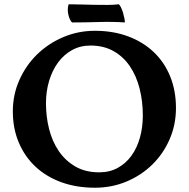

<svg xmlns="http://www.w3.org/2000/svg" viewBox="-20 -866 883 898"><path d="M40 -345Q40 -423 70.5 -491.5Q101 -560 153 -611Q205 -662 275 -692Q345 -722 424 -722Q509 -722 579 -696Q649 -670 699 -622.5Q749 -575 776 -508.5Q803 -442 803 -361Q803 -283 773.5 -215Q744 -147 692.5 -96.5Q641 -46 572 -17Q503 12 424 12Q338 12 267.5 -13.5Q197 -39 146.5 -86Q96 -133 68 -199Q40 -265 40 -345ZM444 -60Q493 -60 531 -81Q569 -102 595 -138Q621 -174 634.5 -222.5Q648 -271 648 -326Q648 -392 633 -451.5Q618 -511 587.5 -556Q557 -601 511 -627Q465 -653 403 -653Q355 -653 316.5 -631.5Q278 -610 251 -573Q224 -536 209.5 -487Q195 -438 195 -383Q195 -321 209.5 -263Q224 -205 254.5 -160Q285 -115 332 -87.5Q379 -60 444 -60ZM301 -846Q326 -846 357 -845Q388 -844 420 -843.5Q452 -843 482 -843Q512 -843 536 -846Q542 -840 547 -829Q552 -818 555.5 -806Q559 -794 561.5 -782Q564 -770 564 -761Q507 -765 440.5 -763Q374 -761 317 -761Q312 -765 307.5 -774.5Q303 -784 300 -796Q297 -808 297 -821Q297 -834 301 -846Z"/></svg>

Font: Lusitana
Style: Bold
Weight: 700
Designer: Ana Paula Megda
Foundry: Ana Paula Megda
Version: Version 1.000; ttfautohint (v1.1) -l 8 -r 50 -G 200 -x 14 -D